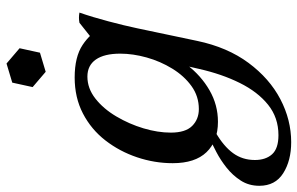

<svg xmlns="http://www.w3.org/2000/svg" viewBox="-220 -524 934 603"><g transform="rotate(-90 247.5 -222.0)"><path d="M167 -5Q106 -5 71.5 -41Q37 -77 37 -147Q37 -204 55.5 -259Q74 -314 108.5 -358.5Q143 -403 193 -429Q243 -455 306 -455Q371 -455 408.5 -430Q446 -405 463 -369L418 -313Q418 -257 399 -202Q380 -147 346 -102.5Q312 -58 266 -31.5Q220 -5 167 -5ZM207 -65Q247 -65 279 -88Q311 -111 334 -148.5Q357 -186 369 -229Q381 -272 381 -312Q381 -362 362.5 -388.5Q344 -415 309 -415Q272 -415 240 -390Q208 -365 184 -324.5Q160 -284 146.5 -239Q133 -194 133 -153Q133 -107 154 -86Q175 -65 207 -65ZM103 225Q45 225 5.5 200Q-34 175 -34 125Q-34 92 -17.5 66.5Q-1 41 23 22Q47 3 72 -10Q97 -23 113 -30L133 -12Q90 13 68.5 42.5Q47 72 47 111Q47 145 65 165Q83 185 125 185Q180 185 220.5 152.5Q261 120 289 63.5Q317 7 333 -64L345 -116L395 -248L396 -375L478 -440Q494 -443 510 -440Q496 -400 482.5 -349Q469 -298 461 -260L421 -70Q401 25 352 91Q303 157 238 191Q173 225 103 225ZM350 -669 398 -628 384 -564 324 -546 276 -587 290 -651Z"/></g></svg>

Font: Poltawski Nowy
Style: Italic
Weight: 400
Italic angle: -12°
Designer: Adam Pótawski, Mateusz Machalski, Borys Kosmynka, Ania Wieluska
Foundry: Capitalics.wtf
Version: Version 1.001;gftools[0.9.25]